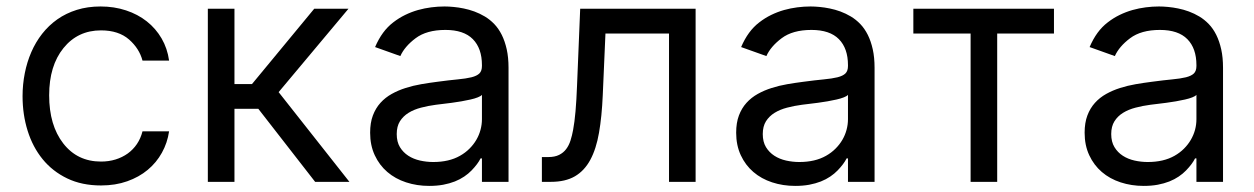

<svg xmlns="http://www.w3.org/2000/svg" viewBox="-20 -573 3951 605"><path d="M296.9 -552.6Q339.8 -552.6 377 -540.3Q414.1 -528.1 442.5 -505.7Q470.9 -483.3 489.2 -451.9Q507.5 -420.5 512.8 -382.1H429Q419 -420.1 386.7 -448.5Q353.7 -477.3 298.3 -477.3Q225.1 -477.3 180 -421.5Q134.9 -365.8 134.9 -272.7Q134.9 -178.3 179.3 -121.1Q223.7 -63.9 298.3 -63.9Q322.8 -63.9 344.1 -70.5Q365.4 -77.1 382.5 -89.3Q399.5 -101.6 411.4 -119.1Q423.3 -136.7 429 -159.1H512.8Q507.5 -122.9 490.2 -91.8Q473 -60.7 445.5 -37.8Q418 -14.9 380.9 -1.8Q343.8 11.4 298.3 11.4Q237.9 11.4 191.8 -10.8Q145.6 -33 114.3 -71.4Q83.1 -109.7 67.1 -160.9Q51.1 -212 51.1 -269.9Q51.1 -306.8 58.1 -342.2Q65 -377.5 78.7 -408.9Q92.3 -440.3 112.9 -466.6Q133.5 -492.9 160.7 -512.1Q187.9 -531.2 221.9 -541.9Q256 -552.6 296.9 -552.6Z M718.8 -545.5V-308.2H774.1L970.2 -545.5H1078.1L858 -282.7L1081 0H973L794 -230.1H718.8V0H634.9V-545.5Z M1146.3 -154.8Q1146.3 -186.1 1155 -209.2Q1163.7 -232.2 1178.8 -248.9Q1193.9 -265.6 1214.3 -277Q1234.7 -288.4 1258.2 -295.8Q1281.6 -303.3 1307.2 -307.7Q1332.7 -312.1 1358 -315.3Q1395.2 -320.3 1421.9 -322.8Q1448.5 -325.3 1465.6 -329.5Q1482.6 -333.8 1490.6 -341.6Q1498.6 -349.4 1498.6 -365.1V-367.9Q1498.6 -420.5 1470 -449.6Q1441.4 -478.7 1383.5 -478.7Q1324.2 -478.7 1289.4 -452.4Q1255 -426.5 1241.5 -396.3L1161.9 -424.7Q1172.9 -450.3 1187 -469.5Q1201 -488.6 1219.1 -502.5Q1236.9 -516.3 1256.6 -525.9Q1276.3 -535.5 1297.1 -541.4Q1317.8 -547.2 1339 -549.9Q1360.1 -552.6 1380.7 -552.6Q1393.8 -552.6 1409.3 -551.1Q1424.7 -549.7 1441.2 -546.3Q1457.7 -543 1474.8 -536.8Q1491.8 -530.5 1507.8 -521Q1523.8 -511.4 1537.5 -497.2Q1551.1 -483 1561.1 -463.1Q1571 -443.2 1576.7 -417.6Q1582.4 -392 1582.4 -359.4V0H1498.6V-73.9H1494.3Q1485.8 -56.5 1465.9 -35.9Q1456 -25.6 1442.8 -16.7Q1429.7 -7.8 1413.2 -1.2Q1396.7 5.3 1376.6 9.1Q1356.5 12.8 1332.4 12.8Q1293.7 12.8 1259.6 1.6Q1225.5 -9.6 1200.5 -31.1Q1175.4 -52.6 1160.9 -83.8Q1146.3 -115.1 1146.3 -154.8ZM1230.1 -150.6Q1230.1 -126.1 1240.2 -109.4Q1250.4 -92.7 1266.7 -82.2Q1283 -71.7 1303.6 -67.1Q1324.2 -62.5 1345.2 -62.5Q1394.9 -62.5 1429.3 -82Q1446.4 -91.6 1459.3 -104.6Q1472.3 -117.5 1481 -132.5Q1489.7 -147.4 1494.1 -163.9Q1498.6 -180.4 1498.6 -197.4V-274.1Q1495 -269.9 1485.4 -266.2Q1475.9 -262.4 1462.5 -259.4Q1449.2 -256.4 1433.9 -253.7Q1418.7 -251.1 1403.8 -249.1Q1388.8 -247.2 1375.7 -245.6Q1362.6 -244 1353.7 -242.9Q1329.2 -239.7 1306.8 -233.8Q1284.4 -228 1267.4 -217.5Q1250.4 -207 1240.2 -190.9Q1230.1 -174.7 1230.1 -150.6Z M1707.4 -78.1Q1728 -78.1 1741.7 -84.9Q1755.3 -91.6 1764 -103.2Q1772.7 -114.7 1777.7 -130.3Q1782.7 -146 1785.9 -163.7Q1790.5 -188.2 1793.5 -222.5Q1796.5 -256.7 1798.3 -304L1808.2 -545.5H2171.9V0H2088.1V-467.3H1887.8L1879.3 -272.7Q1876.4 -205.6 1867.5 -154.7Q1858.7 -103.7 1840 -69.2Q1821.4 -34.8 1791.4 -17.4Q1761.4 0 1715.9 0H1687.5V-78.1Z M2299.7 -154.8Q2299.7 -186.1 2308.4 -209.2Q2317.1 -232.2 2332.2 -248.9Q2347.3 -265.6 2367.7 -277Q2388.1 -288.4 2411.6 -295.8Q2435 -303.3 2460.6 -307.7Q2486.2 -312.1 2511.4 -315.3Q2548.7 -320.3 2575.3 -322.8Q2601.9 -325.3 2619 -329.5Q2636 -333.8 2644 -341.6Q2652 -349.4 2652 -365.1V-367.9Q2652 -420.5 2623.4 -449.6Q2594.8 -478.7 2536.9 -478.7Q2477.6 -478.7 2442.8 -452.4Q2408.4 -426.5 2394.9 -396.3L2315.3 -424.7Q2326.3 -450.3 2340.4 -469.5Q2354.4 -488.6 2372.5 -502.5Q2390.3 -516.3 2410 -525.9Q2429.7 -535.5 2450.5 -541.4Q2471.2 -547.2 2492.4 -549.9Q2513.5 -552.6 2534.1 -552.6Q2547.2 -552.6 2562.7 -551.1Q2578.1 -549.7 2594.6 -546.3Q2611.2 -543 2628.2 -536.8Q2645.2 -530.5 2661.2 -521Q2677.2 -511.4 2690.9 -497.2Q2704.5 -483 2714.5 -463.1Q2724.4 -443.2 2730.1 -417.6Q2735.8 -392 2735.8 -359.4V0H2652V-73.9H2647.7Q2639.2 -56.5 2619.3 -35.9Q2609.4 -25.6 2596.2 -16.7Q2583.1 -7.8 2566.6 -1.2Q2550.1 5.3 2530 9.1Q2509.9 12.8 2485.8 12.8Q2447.1 12.8 2413 1.6Q2378.9 -9.6 2353.9 -31.1Q2328.8 -52.6 2314.3 -83.8Q2299.7 -115.1 2299.7 -154.8ZM2383.5 -150.6Q2383.5 -126.1 2393.6 -109.4Q2403.8 -92.7 2420.1 -82.2Q2436.4 -71.7 2457 -67.1Q2477.6 -62.5 2498.6 -62.5Q2548.3 -62.5 2582.7 -82Q2599.8 -91.6 2612.7 -104.6Q2625.7 -117.5 2634.4 -132.5Q2643.1 -147.4 2647.5 -163.9Q2652 -180.4 2652 -197.4V-274.1Q2648.4 -269.9 2638.8 -266.2Q2629.3 -262.4 2615.9 -259.4Q2602.6 -256.4 2587.4 -253.7Q2572.1 -251.1 2557.2 -249.1Q2542.3 -247.2 2529.1 -245.6Q2516 -244 2507.1 -242.9Q2482.6 -239.7 2460.2 -233.8Q2437.9 -228 2420.8 -217.5Q2403.8 -207 2393.6 -190.9Q2383.5 -174.7 2383.5 -150.6Z M2858 -545.5H3301.1V-467.3H3122.2V0H3038.4V-467.3H2858Z M3397.7 -154.8Q3397.7 -186.1 3406.4 -209.2Q3415.1 -232.2 3430.2 -248.9Q3445.3 -265.6 3465.7 -277Q3486.2 -288.4 3509.6 -295.8Q3533 -303.3 3558.6 -307.7Q3584.2 -312.1 3609.4 -315.3Q3646.7 -320.3 3673.3 -322.8Q3699.9 -325.3 3717 -329.5Q3734 -333.8 3742 -341.6Q3750 -349.4 3750 -365.1V-367.9Q3750 -420.5 3721.4 -449.6Q3692.8 -478.7 3634.9 -478.7Q3575.6 -478.7 3540.8 -452.4Q3506.4 -426.5 3492.9 -396.3L3413.4 -424.7Q3424.4 -450.3 3438.4 -469.5Q3452.4 -488.6 3470.5 -502.5Q3488.3 -516.3 3508 -525.9Q3527.7 -535.5 3548.5 -541.4Q3569.2 -547.2 3590.4 -549.9Q3611.5 -552.6 3632.1 -552.6Q3645.2 -552.6 3660.7 -551.1Q3676.1 -549.7 3692.6 -546.3Q3709.2 -543 3726.2 -536.8Q3743.3 -530.5 3759.2 -521Q3775.2 -511.4 3788.9 -497.2Q3802.6 -483 3812.5 -463.1Q3822.4 -443.2 3828.1 -417.6Q3833.8 -392 3833.8 -359.4V0H3750V-73.9H3745.7Q3737.2 -56.5 3717.3 -35.9Q3707.4 -25.6 3694.2 -16.7Q3681.1 -7.8 3664.6 -1.2Q3648.1 5.3 3628 9.1Q3608 12.8 3583.8 12.8Q3545.1 12.8 3511 1.6Q3476.9 -9.6 3451.9 -31.1Q3426.8 -52.6 3412.3 -83.8Q3397.7 -115.1 3397.7 -154.8ZM3481.5 -150.6Q3481.5 -126.1 3491.7 -109.4Q3501.8 -92.7 3518.1 -82.2Q3534.4 -71.7 3555 -67.1Q3575.6 -62.5 3596.6 -62.5Q3646.3 -62.5 3680.8 -82Q3697.8 -91.6 3710.8 -104.6Q3723.7 -117.5 3732.4 -132.5Q3741.1 -147.4 3745.6 -163.9Q3750 -180.4 3750 -197.4V-274.1Q3746.4 -269.9 3736.9 -266.2Q3727.3 -262.4 3714 -259.4Q3700.6 -256.4 3685.4 -253.7Q3670.1 -251.1 3655.2 -249.1Q3640.3 -247.2 3627.1 -245.6Q3614 -244 3605.1 -242.9Q3580.6 -239.7 3558.2 -233.8Q3535.9 -228 3518.8 -217.5Q3501.8 -207 3491.7 -190.9Q3481.5 -174.7 3481.5 -150.6Z"/></svg>

Font: Inter P
Style: Regular
Weight: 400
Designer: Rasmus Andersson
Foundry: rsms
Version: Version 3.018;git-588b23468